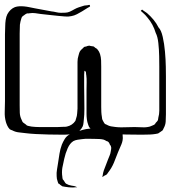

<svg xmlns="http://www.w3.org/2000/svg" viewBox="-38 -536 732 810"><path d="M662 -214V-54Q662 -38 661 -23Q660 -8 652 6Q651 8 650 10.5Q649 13 647 15Q646 16 643 17.5Q640 19 638 21L629 27Q627 28 624 28Q621 28 619 29Q607 31 595 31.5Q583 32 571 32Q560 32 539 32Q518 32 494 31.5Q470 31 449 30Q428 29 417 27Q407 25 396.5 24.5Q386 24 375 22Q365 20 354 14Q343 8 337 -2Q336 -4 335.5 -6Q335 -8 334 -10Q330 -21 328.5 -32.5Q327 -44 327 -56V-157Q327 -172 327.5 -188Q328 -204 326 -219Q325 -222 325 -228Q325 -234 322 -235Q319 -238 318 -237Q318 -237 318 -235Q318 -231 317.5 -228Q317 -225 317 -221V-173Q317 -158 317.5 -131Q318 -104 318 -77Q318 -50 316 -35Q315 -28 314.5 -19.5Q314 -11 311 -3Q301 18 280 26Q277 27 273.5 27.5Q270 28 266 29Q253 32 238.5 32Q224 32 210 32Q195 32 168 31.5Q141 31 114 29.5Q87 28 72 26Q57 24 42 22.5Q27 21 14 14Q7 12 3 9Q-3 3 -7 -5.5Q-11 -14 -13 -21Q-19 -42 -18 -65Q-17 -88 -17 -109V-357Q-17 -374 -17 -391.5Q-17 -409 -16 -426Q-16 -438 -14 -452Q-12 -466 -7 -476Q5 -498 25 -506Q34 -509 44 -509.5Q54 -510 64 -509Q75 -508 86.5 -505.5Q98 -503 109 -501L179 -488Q189 -487 199 -484.5Q209 -482 219 -482Q229 -482 238.5 -482.5Q248 -483 257 -487Q262 -489 267 -492Q272 -495 276 -497Q285 -502 294 -505Q303 -508 313 -511Q318 -513 322.5 -513Q327 -513 332 -514Q333 -514 336 -515Q339 -516 340 -515Q341 -515 341.5 -512Q342 -509 342 -509Q341 -508 337.5 -506Q334 -504 332 -503L308 -488Q298 -482 286.5 -476Q275 -470 263 -468Q250 -465 236 -466.5Q222 -468 208 -469Q189 -471 170.5 -473Q152 -475 134 -477Q122 -479 110 -480.5Q98 -482 86 -480Q83 -479 79.5 -479.5Q76 -480 73 -478Q71 -477 68.5 -475.5Q66 -474 64 -472Q62 -471 59.5 -469Q57 -467 55 -465Q54 -464 53.5 -462Q53 -460 52 -458Q50 -451 48.5 -445.5Q47 -440 46 -432Q45 -414 45 -395Q45 -376 45 -358V-91Q45 -76 45.5 -60.5Q46 -45 53 -31Q54 -29 55 -26.5Q56 -24 57 -22Q59 -19 62.5 -17Q66 -15 68 -13Q70 -12 72 -10Q74 -8 75 -7Q79 -5 85 -4Q91 -3 95 -2Q103 -1 111.5 -0.5Q120 0 127 0H183Q194 0 206 0Q218 0 229 -1Q233 -1 236.5 -1Q240 -1 244 -2Q267 -7 280 -26L283 -36Q287 -47 287.5 -57.5Q288 -68 289 -78V-248Q289 -261 289 -275Q289 -289 293 -301Q294 -306 296 -312Q298 -318 301 -322Q305 -327 310 -331Q312 -333 313.5 -334.5Q315 -336 316 -337Q318 -339 321 -339Q324 -339 326 -340Q328 -341 331 -342Q334 -343 336 -343Q340 -344 344 -342Q347 -341 350.5 -341Q354 -341 357 -340Q359 -339 360.5 -337.5Q362 -336 363 -335Q366 -333 369.5 -331Q373 -329 374 -326Q377 -323 380 -317.5Q383 -312 384 -308Q388 -295 388.5 -281.5Q389 -268 389 -255V-85Q389 -74 389.5 -63.5Q390 -53 392 -42Q392 -37 394 -31Q396 -27 399 -21.5Q402 -16 405 -13L412 -10Q424 -3 437 -2Q460 2 484 1Q508 0 530 0Q545 0 562 1Q579 2 594 -2Q598 -4 604 -6Q610 -8 613 -10Q615 -12 617 -14.5Q619 -17 620 -19Q622 -21 624 -23Q626 -25 627 -27Q629 -30 629 -33.5Q629 -37 630 -40Q634 -54 634 -69Q634 -84 634 -98V-256Q634 -271 633.5 -299Q633 -327 630 -354.5Q627 -382 619 -397Q608 -434 584 -462Q580 -467 575 -472.5Q570 -478 565 -482L556 -490Q556 -491 558.5 -493Q561 -495 561 -495Q563 -495 564 -494Q565 -493 566 -492Q570 -489 574 -486.5Q578 -484 582 -481Q597 -468 609.5 -453Q622 -438 631 -420Q642 -409 648.5 -380.5Q655 -352 658 -318Q661 -284 661.5 -255Q662 -226 662 -214ZM460 106Q452 128 442.5 150.5Q433 173 418 192Q417 194 415 196.5Q413 199 411 201Q406 204 401 206Q400 207 397 209Q394 211 394 210Q393 209 395 205Q396 199 397 193.5Q398 188 400 183L418 136Q421 128 424.5 120Q428 112 429 104Q430 99 431 92.5Q432 86 430 82Q430 80 428.5 78Q427 76 426 75Q425 72 423 68Q421 64 419 63Q418 61 415.5 60.5Q413 60 411 59Q408 57 405 55.5Q402 54 399 53Q391 51 381.5 50.5Q372 50 364 50Q350 50 336 49.5Q322 49 308 51Q299 52 289.5 53.5Q280 55 272 59Q257 68 247.5 89.5Q238 111 233 134Q228 157 225 172Q222 191 225 210Q225 215 227 221Q228 222 229.5 223.5Q231 225 232 227Q234 230 236 233.5Q238 237 241 239Q251 245 263 247Q268 248 272.5 248.5Q277 249 281 251Q283 251 285 253Q288 253 287 254Q287 254 282 254Q279 254 275.5 254.5Q272 255 269 255Q253 255 236 252Q234 251 230.5 251Q227 251 225 250L215 243Q214 241 212 240Q210 239 208 238Q207 236 206.5 233.5Q206 231 205 229Q201 218 201 207Q200 193 202.5 179Q205 165 207 151Q210 131 213 112Q216 93 223 74Q228 62 235 50.5Q242 39 254 32Q262 27 270.5 24.5Q279 22 287 19Q300 15 312.5 11.5Q325 8 338 7Q358 5 378 5.5Q398 6 418 6Q427 6 436 6.5Q445 7 453 9Q456 10 459.5 10.5Q463 11 465 13Q467 14 469 16.5Q471 19 473 21Q474 22 475.5 24Q477 26 478 28Q480 30 479.5 34.5Q479 39 480 41Q481 57 474 73.5Q467 90 460 106Z"/></svg>

Font: Rubik Vinyl
Style: Regular
Weight: 400
Designer: Hubert and Fischer, NaN
Foundry: Hubert and Fischer, NaN
Version: Version 2.200